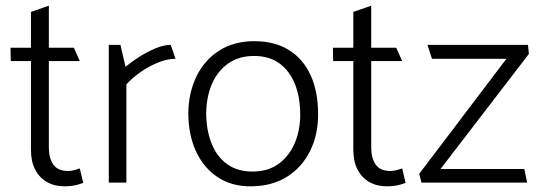

<svg xmlns="http://www.w3.org/2000/svg" viewBox="-20 -643 1905 676"><path d="M240 -475H152V-623L89 -601V-475H17L18 -428H89V-116Q89 -74 104 -45.5Q119 -17 145.5 -2Q172 13 207 13Q220 13 232 11.5Q244 10 254.5 7Q265 4 273 1L261 -50Q256 -48 243.5 -44.5Q231 -41 220 -41Q183 -41 167.5 -64Q152 -87 152 -123V-428H261Z M425 0V-346Q444 -367 472.5 -387.5Q501 -408 534.5 -422Q568 -436 598 -436L581 -485Q556 -485 525.5 -472Q495 -459 467.5 -441Q440 -423 422 -408L404 -485H363V0Z M866 13Q796 14 746 -19.5Q696 -53 669.5 -111.5Q643 -170 643 -245Q644 -317 672 -374.5Q700 -432 752 -465Q804 -498 875 -498Q947 -498 997 -467Q1047 -436 1073.5 -378.5Q1100 -321 1100 -240Q1100 -168 1071.5 -111Q1043 -54 991 -21Q939 12 866 13ZM869 -39Q923 -39 960 -65.5Q997 -92 1017 -137.5Q1037 -183 1037 -239Q1037 -299 1019 -345.5Q1001 -392 965 -419Q929 -446 874 -446Q821 -446 783.5 -419.5Q746 -393 726.5 -348Q707 -303 706 -246Q706 -187 724 -140Q742 -93 778.5 -66Q815 -39 869 -39Z M1375 -475H1287V-623L1224 -601V-475H1152L1153 -428H1224V-116Q1224 -74 1239 -45.5Q1254 -17 1280.5 -2Q1307 13 1342 13Q1355 13 1367 11.5Q1379 10 1389.5 7Q1400 4 1408 1L1396 -50Q1391 -48 1378.5 -44.5Q1366 -41 1355 -41Q1318 -41 1302.5 -64Q1287 -87 1287 -123V-428H1396Z M1839 -485H1485L1501 -436H1763L1456 -31L1464 0H1836L1826 -48H1531L1842 -453Z"/></svg>

Font: Catamaran Thin Light
Style: Regular
Weight: 300
Version: Version 2.000